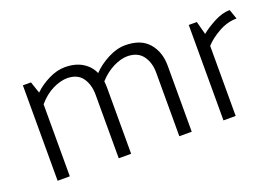

<svg xmlns="http://www.w3.org/2000/svg" viewBox="-76 -708 1315 917"><g transform="rotate(-20 582.0 -249.0)"><path d="M84 0V-485H125L145 -426Q176 -456 218.5 -477Q261 -498 301 -498Q354 -498 390 -476Q426 -454 442 -417Q473 -450 519 -474Q565 -498 608 -498Q687 -498 726.5 -452.5Q766 -407 766 -337V-1H703V-325Q703 -375 678 -409.5Q653 -444 601 -445Q567 -445 528.5 -426Q490 -407 456 -370Q457 -361 457.5 -353Q458 -345 458 -337V-1H395V-325Q395 -375 371 -409.5Q347 -444 295 -445Q260 -445 220 -425.5Q180 -406 146 -366V0Z M927 0V-485H968L986 -418Q1012 -440 1054.5 -462.5Q1097 -485 1135 -485L1152 -436Q1106 -436 1061.5 -411.5Q1017 -387 989 -356V0Z"/></g></svg>

Font: Palanquin Light
Style: Regular
Weight: 300
Designer: Pria Ravichandran
Version: Version 1.0.4